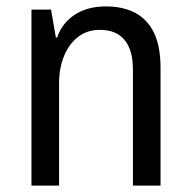

<svg xmlns="http://www.w3.org/2000/svg" viewBox="-20 -578 595 598"><path d="M78 0V-548H139L154 -461H158Q173 -506 212.5 -532Q252 -558 310 -558Q364 -558 402 -537.5Q440 -517 460 -475Q480 -433 480 -367V0H394V-362Q394 -422 368 -453.5Q342 -485 291 -485Q251 -485 222.5 -462.5Q194 -440 179 -402.5Q164 -365 164 -319V0Z"/></svg>

Font: Noto Sans Thai SemiCondensed
Style: Regular
Weight: 400
Width: 4
Designer: Monotype Design Team
Foundry: Monotype Imaging Inc.
Version: Version 2.001